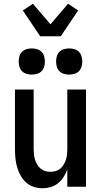

<svg xmlns="http://www.w3.org/2000/svg" viewBox="-20 -999 540 1027"><path d="M208 8Q184 8 160.5 0.5Q137 -7 119.5 -23Q102 -39 90 -60.5Q78 -82 71.5 -105Q65 -128 62.5 -152Q60 -176 60 -200V-520H160V-200Q160 -186 161.5 -172Q163 -158 167.5 -144.5Q172 -131 179.5 -118.5Q187 -106 197.5 -97Q208 -88 222 -84Q236 -80 250 -80Q264 -80 278 -84Q292 -88 302.5 -97Q313 -106 320.5 -118.5Q328 -131 332.5 -144.5Q337 -158 338.5 -172Q340 -186 340 -200V-520H440V0H340V-92Q332 -71 320 -52Q308 -33 290.5 -19Q273 -5 251.5 1.5Q230 8 208 8ZM350 -600Q336 -600 322 -604Q308 -608 298 -618Q288 -628 284 -642Q280 -656 280 -670Q280 -684 284 -698Q288 -712 298 -722Q308 -732 322 -736Q336 -740 350 -740Q364 -740 378 -736Q392 -732 402 -722Q412 -712 416 -698Q420 -684 420 -670Q420 -656 416 -642Q412 -628 402 -618Q392 -608 378 -604Q364 -600 350 -600ZM150 -600Q136 -600 122 -604Q108 -608 98 -618Q88 -628 84 -642Q80 -656 80 -670Q80 -684 84 -698Q88 -712 98 -722Q108 -732 122 -736Q136 -740 150 -740Q164 -740 178 -736Q192 -732 202 -722Q212 -712 216 -698Q220 -684 220 -670Q220 -656 216 -642Q212 -628 202 -618Q192 -608 178 -604Q164 -600 150 -600ZM195 -805 102 -943 156 -979 250 -869 344 -979 398 -943 305 -805Z"/></svg>

Font: Iosevka Semibold
Style: Regular
Weight: 600
Monospace: yes
Designer: Belleve Invis
Foundry: Belleve Invis
Version: Version 33.2.3; ttfautohint (v1.8.4)